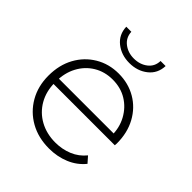

<svg xmlns="http://www.w3.org/2000/svg" viewBox="-199 -858 994 994"><g transform="rotate(45 298.5 -360.5)"><path d="M318 4Q239 4 178.5 -30Q118 -64 83.5 -124Q49 -184 49 -261Q49 -339 81.5 -398.5Q114 -458 171 -492Q228 -526 299 -526Q370 -526 426.5 -493Q483 -460 515.5 -400.5Q548 -341 548 -263Q548 -260 547.5 -256.5Q547 -253 547 -249H86V-288H520L500 -269Q501 -330 474.5 -378.5Q448 -427 403 -454.5Q358 -482 299 -482Q241 -482 195.5 -454.5Q150 -427 124 -378.5Q98 -330 98 -268V-259Q98 -195 126.5 -145.5Q155 -96 205 -68.5Q255 -41 319 -41Q369 -41 412.5 -59Q456 -77 486 -114L515 -81Q481 -39 429.5 -17.5Q378 4 318 4ZM299 -603Q240 -603 198.5 -636Q157 -669 155 -725H192Q194 -684 225 -660Q256 -636 299 -636Q343 -636 374 -660Q405 -684 406 -725H443Q441 -669 399.5 -636Q358 -603 299 -603Z"/></g></svg>

Font: MOST Montserrat Light
Style: Regular
Weight: 300
Designer: Julieta Ulanovsky
Foundry: Julieta Ulanovsky
Version: Version 8.000;March 11, 2024;FontCreator 15.0.0.2926 64-bit